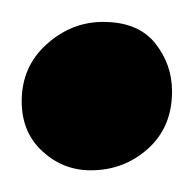

<svg xmlns="http://www.w3.org/2000/svg" viewBox="-33 -491 179 177"><path d="M50.6 -334Q25.2 -334 6.1 -351.5Q-13 -369 -13 -397.6Q-13 -429.6 10 -450.2Q32.9 -470.8 62 -470.8Q94.3 -470.8 110 -451.2Q125.6 -431.7 125.6 -406.7Q125.6 -373.8 103.4 -353.9Q81.3 -334 50.6 -334Z"/></svg>

Font: Merriweather 7pt Light
Style: Regular
Weight: 300
Designer: Eben Sorkin
Foundry: Eben Sorkin
Version: Version 2.200;gftools[0.9.31]